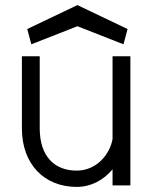

<svg xmlns="http://www.w3.org/2000/svg" viewBox="-20 -728 608 754"><path d="M481 -614 284 -708 87 -614 103 -554 284 -625 465 -554ZM422 -63V0H492V-507H422V-182C412 -124 361 -58 281 -58C194 -58 136 -114 136 -224V-507H66V-224C66 -82 155 6 281 6C337 6 386 -20 422 -63Z"/></svg>

Font: LilGrotesk
Style: Regular
Weight: 400
Designer: Bastien Sozeau
Foundry: NBR — Bastien Sozeau
Version: Version 2.001